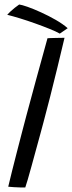

<svg xmlns="http://www.w3.org/2000/svg" viewBox="-20 -828 320 851"><path d="M92 3Q83.5 3 69.2 2.8Q55 2.5 40.2 1.5Q25.5 0.5 16.5 -0.5Q23 -28.5 32.8 -67.5Q42.5 -106.5 53.8 -150.2Q65 -194 76.2 -236.8Q87.5 -279.5 97 -316Q115 -384 139 -471.5Q163 -559 190.5 -658.5Q195 -659 204.2 -659.2Q213.5 -659.5 225 -659.8Q236.5 -660 247.2 -660.2Q258 -660.5 266 -660.5Q251 -596.5 234.5 -529Q218 -461.5 202.2 -399Q186.5 -336.5 173 -287Q167.5 -266 158.5 -233.2Q149.5 -200.5 139.5 -163.8Q129.5 -127 120 -92.5Q110.5 -58 103 -32.2Q95.5 -6.5 92 3ZM65 -808Q75.5 -807 102 -797.8Q128.5 -788.5 162 -773.2Q195.5 -758 227.2 -739.8Q259 -721.5 280 -703L245 -679Q228.5 -688.5 199.2 -700.2Q170 -712 135.8 -724.2Q101.5 -736.5 68.8 -746.5Q36 -756.5 12 -762.5Q16.5 -767.5 25.2 -776Q34 -784.5 44.8 -793Q55.5 -801.5 65 -808Z"/></svg>

Font: Grandstander Thin Light
Style: Italic
Weight: 300
Italic angle: -15°
Version: Version 1.200